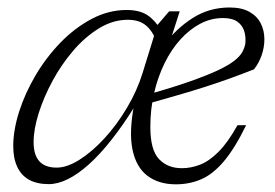

<svg xmlns="http://www.w3.org/2000/svg" viewBox="-20 -470 716 500"><path d="M421 -356.5 407 -352.5Q439 -396 482 -423.2Q525 -450.5 578 -450.5Q609.5 -450.5 629.5 -439.2Q649.5 -428 659 -409.2Q668.5 -390.5 668.5 -367.5Q668.5 -347 661.5 -326.5Q654.5 -306 641.5 -289.5Q612.5 -278 580.8 -266.5Q549 -255 514.8 -244Q480.5 -233 444 -222.5Q407.5 -212 369 -201L370.5 -225.5Q434 -243.5 477.5 -259Q521 -274.5 548 -287.2Q575 -300 589.8 -311.5Q604.5 -323 610.8 -334.2Q617 -345.5 619 -357Q620.5 -376 615.5 -390.5Q610.5 -405 597.5 -414Q584.5 -423 560.5 -423Q529.5 -423 501.5 -408.2Q473.5 -393.5 449.8 -367.2Q426 -341 408.5 -305.2Q391 -269.5 381.2 -227.5Q371.5 -185.5 371.5 -139.5Q371.5 -79.5 394 -55.8Q416.5 -32 453.5 -32Q477.5 -32 501.2 -41.2Q525 -50.5 549.2 -74.8Q573.5 -99 598.5 -144H621Q591 -82.5 562.2 -49Q533.5 -15.5 503.2 -2.8Q473 10 438 10Q393.5 10 364 -12.2Q334.5 -34.5 325 -80.5Q315.5 -126.5 329.5 -198.5L331.5 -194Q300.5 -144 270.2 -105.8Q240 -67.5 211.5 -42Q183 -16.5 156.8 -3.5Q130.5 9.5 107 9.5Q76 9.5 55.5 -2Q35 -13.5 24.8 -35.8Q14.5 -58 14.5 -89.5Q14.5 -131.5 30 -179.8Q45.5 -228 73.2 -274.8Q101 -321.5 138.2 -359.8Q175.5 -398 219.2 -421Q263 -444 310 -444Q347 -444 368.2 -427.5Q389.5 -411 404 -382.5L387 -363Q377.5 -389 360 -403.8Q342.5 -418.5 313 -418.5Q274 -418.5 237.8 -396.2Q201.5 -374 170.5 -337.8Q139.5 -301.5 116.5 -258.8Q93.5 -216 80.5 -174.5Q67.5 -133 67.5 -100Q67.5 -66.5 82.5 -50Q97.5 -33.5 127.5 -33.5Q154.5 -33.5 187 -54Q219.5 -74.5 251.8 -109.5Q284 -144.5 310.5 -189Q337 -233.5 351.5 -280.5L390 -405L420.5 -440.5H448Z"/></svg>

Font: Newsreader 16pt 16pt Light
Style: Italic
Weight: 300
Italic angle: -17°
Version: Version 1.003